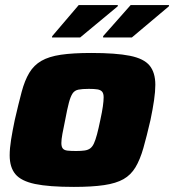

<svg xmlns="http://www.w3.org/2000/svg" viewBox="-20 -726 684 754"><path d="M270 8Q172 8 117.5 -3.5Q63 -15 40.5 -42Q18 -69 18 -116Q18 -143 23.5 -177.5Q29 -212 38 -255Q53 -320 65 -365Q77 -410 95 -440Q113 -470 142.5 -487Q172 -504 219 -511Q266 -518 338 -518Q435 -518 490 -507Q545 -496 567.5 -468.5Q590 -441 590 -393Q590 -367 585 -332.5Q580 -298 571 -255Q556 -190 543 -144.5Q530 -99 512 -69Q494 -39 465 -22.5Q436 -6 388.5 1Q341 8 270 8ZM279 -133Q299 -133 312.5 -135Q326 -137 334.5 -143.5Q343 -150 349 -163Q355 -176 361 -198.5Q367 -221 374 -255Q381 -287 384 -308.5Q387 -330 387 -344Q387 -359 381 -366Q375 -373 362.5 -375Q350 -377 329 -377Q303 -377 288 -374Q273 -371 265 -359Q257 -347 250.5 -322.5Q244 -298 236 -255Q229 -222 225 -200Q221 -178 221 -164Q221 -150 226.5 -143Q232 -136 245 -134.5Q258 -133 279 -133ZM385 -579V-584L493 -706H644L643 -701L498 -579ZM184 -579 185 -584 289 -706H443L442 -701L295 -579Z"/></svg>

Font: Saira SemiExpanded ExtraBold
Style: Italic
Weight: 800
Width: 6
Italic angle: -12°
Designer: Hector Gatti with collaboration of the Omnibus-Type team
Foundry: Omnibus-Type
Version: Version 1.101